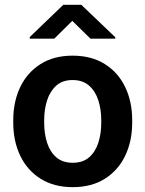

<svg xmlns="http://www.w3.org/2000/svg" viewBox="-20 -770 606 800"><path d="M35.2 -258.8V-269Q35.2 -346.2 64.2 -407Q93.3 -467.8 148.7 -502.9Q204.1 -538.1 282.2 -538.1Q361.3 -538.1 417 -502.9Q472.7 -467.8 501.7 -407Q530.8 -346.2 530.8 -269V-258.8Q530.8 -182.1 501.7 -121.3Q472.7 -60.5 417.2 -25.4Q361.8 9.8 283.2 9.8Q204.6 9.8 148.9 -25.4Q93.3 -60.5 64.2 -121.3Q35.2 -182.1 35.2 -258.8ZM164.1 -269V-258.8Q164.1 -212.9 176.3 -175Q188.5 -137.2 214.6 -114.5Q240.7 -91.8 283.2 -91.8Q325.2 -91.8 351.3 -114.5Q377.4 -137.2 389.6 -175Q401.9 -212.9 401.9 -258.8V-269Q401.9 -314 389.6 -352.1Q377.4 -390.1 351.1 -413.3Q324.7 -436.5 282.2 -436.5Q240.7 -436.5 214.6 -413.3Q188.5 -390.1 176.3 -352.1Q164.1 -314 164.1 -269ZM318.8 -750 460.4 -614.7V-608.9H356.9L281.2 -683.1L206.1 -608.9H104V-615.7L243.7 -750Z"/></svg>

Font: Vazirmatn FD SemiBold
Style: Regular
Weight: 600
Designer: Saber Rastikerdar
Foundry: Saber Rastikerdar
Version: Version 33.001